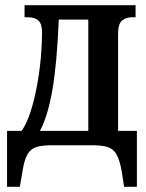

<svg xmlns="http://www.w3.org/2000/svg" viewBox="-20 -556 560 735"><path d="M7 159V-55H63Q84 -86 98.5 -133Q113 -180 122.5 -233Q132 -286 136.5 -338Q141 -390 141 -432Q141 -464 127.5 -477Q114 -490 86 -490H74V-536H499V-490H486Q463 -490 447.5 -477.5Q432 -465 432 -425V-55H504V159H455L446 100Q438 56 426 35Q414 14 392 7Q370 0 332 0H179Q141 0 119 7Q97 14 85 35Q73 56 66 100L56 159ZM133 -55H318V-481H205Q198 -312 180.5 -211.5Q163 -111 133 -55Z"/></svg>

Font: Noto Serif ExtraCondensed SemiBold
Style: Regular
Weight: 600
Width: 2
Designer: Monotype Design Team
Foundry: Monotype Imaging Inc.
Version: Version 2.015; ttfautohint (v1.8.4.7-5d5b)